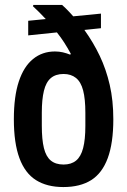

<svg xmlns="http://www.w3.org/2000/svg" viewBox="-20 -744 514 776"><path d="M236 12Q170 12 125.5 -16Q81 -44 58.5 -105Q36 -166 36 -262Q36 -354 56 -414.5Q76 -475 113.5 -505.5Q151 -536 202 -536Q219 -536 234 -532.5Q249 -529 264 -523L266 -527Q253 -551 239.5 -572Q226 -593 210 -613L94 -601V-660L165 -667Q152 -681 139 -694Q126 -707 113 -719L115 -724H231Q237 -719 245.5 -710.5Q254 -702 262.5 -693Q271 -684 276 -678L388 -689V-630L321 -623Q357 -573 383 -518.5Q409 -464 423.5 -401Q438 -338 438 -262Q438 -166 415.5 -105Q393 -44 348.5 -16Q304 12 236 12ZM237 -79Q268 -79 287.5 -95Q307 -111 316 -145.5Q325 -180 325 -235V-288Q325 -344 316 -378.5Q307 -413 287 -429Q267 -445 237 -445Q205 -445 185.5 -428.5Q166 -412 157.5 -377Q149 -342 149 -289V-236Q149 -180 157.5 -145.5Q166 -111 185.5 -95Q205 -79 237 -79Z"/></svg>

Font: Archivo SemiBold Condensed
Style: Regular
Weight: 600
Width: 3
Version: Version 2.001